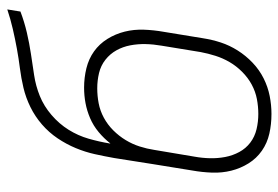

<svg xmlns="http://www.w3.org/2000/svg" viewBox="-142 -634 783 540"><g transform="rotate(-90 250.0 -363.5)"><path d="M200 8Q171 8 144.5 2Q118 -4 96.5 -19Q75 -34 61 -56.5Q47 -79 40.5 -105Q34 -131 35 -159Q36 -187 41 -215L59 -326Q63 -353 67.5 -380Q72 -407 76 -434Q81 -462 87 -489Q93 -516 104 -542.5Q115 -569 131.5 -593.5Q148 -618 170.5 -637.5Q193 -657 219.5 -670Q246 -683 273.5 -689.5Q301 -696 328.5 -699.5Q356 -703 383.5 -708Q411 -713 439 -719.5Q467 -726 494 -735L488 -698Q459 -687 429 -680Q399 -673 369 -668.5Q339 -664 309 -659.5Q279 -655 250.5 -643.5Q222 -632 197 -610.5Q172 -589 155.5 -562.5Q139 -536 130.5 -506.5Q122 -477 117 -447Q117 -447 117 -446Q117 -445 117 -445Q131 -463 149 -478Q167 -493 188 -502Q209 -511 230.5 -515Q252 -519 274 -519Q302 -519 328.5 -512.5Q355 -506 376 -491Q397 -476 411 -453.5Q425 -431 431.5 -405Q438 -379 437 -351Q436 -323 431 -295L413 -185Q409 -159 401 -134.5Q393 -110 378.5 -87Q364 -64 344 -45Q324 -26 300 -14Q276 -2 250.5 3Q225 8 200 8ZM200 -29Q221 -29 242 -33Q263 -37 282.5 -47.5Q302 -58 318.5 -74.5Q335 -91 346 -110Q357 -129 363.5 -149.5Q370 -170 374 -191L392 -301Q396 -324 396.5 -346Q397 -368 393 -389Q389 -410 379 -428Q369 -446 352.5 -459Q336 -472 315 -477Q294 -482 272 -482Q251 -482 230 -478Q209 -474 189.5 -463.5Q170 -453 154 -437Q138 -421 126.5 -402Q115 -383 108.5 -362.5Q102 -342 99 -322L80 -209Q76 -187 75.5 -165Q75 -143 79 -122Q83 -101 93 -82.5Q103 -64 119.5 -51.5Q136 -39 157 -34Q178 -29 200 -29Z"/></g></svg>

Font: Iosevka SS04 XLt Obl
Style: Regular
Weight: 200
Italic angle: -9°
Monospace: yes
Designer: Belleve Invis
Foundry: Belleve Invis
Version: Version 19.0.0; ttfautohint (v1.8.4)